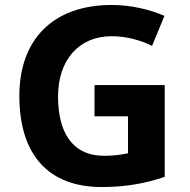

<svg xmlns="http://www.w3.org/2000/svg" viewBox="-20 -744 764 774"><path d="M361 -401V-275H496V-126C470 -121 443 -116 400 -116C268 -116 214 -215 214 -355C214 -502 298 -598 430 -598C491 -598 549 -581 593 -559L643 -680C583 -706 507 -724 431 -724C191 -724 58 -582 58 -358C58 -118 177 10 390 10C492 10 569 -6 644 -31V-401Z"/></svg>

Font: Noto Sans Adlam
Style: Bold
Weight: 700
Designer: Mark Jamra, Neil Patel
Foundry: JamraPatel LLC
Version: Version 3.001